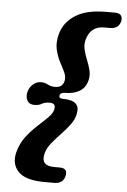

<svg xmlns="http://www.w3.org/2000/svg" viewBox="-58 -776 621 942"><g transform="rotate(5 252.5 -305.0)"><path d="M234 -306.5Q230.5 -291 252 -291Q339.5 -291 326.5 -226.5Q322.5 -198.5 303 -172Q283.5 -145.5 258.8 -119.8Q234 -94 213.5 -68.8Q193 -43.5 186 -17.5Q169.5 46 237.5 46H266.5Q307 46 297.5 86.5Q294 102.5 281.2 113Q268.5 123.5 245.5 123.5H198Q103.5 123.5 67.8 85.8Q32 48 47 -10.5Q58.5 -54.5 84.2 -88Q110 -121.5 139 -147.8Q168 -174 189.8 -195.8Q211.5 -217.5 214.5 -238Q220.5 -266.5 189 -266.5Q165 -266.5 151 -257.8Q137 -249 115 -249Q89.5 -249 79.5 -267.2Q69.5 -285.5 75.5 -309.5Q81.5 -332.5 98.8 -347.8Q116 -363 138.5 -363Q153.5 -363 162.5 -358.8Q171.5 -354.5 181.5 -350.2Q191.5 -346 209 -346Q243.5 -346 252 -377Q257.5 -398 247 -420.8Q236.5 -443.5 222.2 -470.2Q208 -497 200.5 -530.5Q193 -564 204.5 -606.5Q220 -664.5 274.8 -699.5Q329.5 -734.5 424.5 -734.5H468.5Q492 -734.5 499.8 -723.2Q507.5 -712 503.5 -694.5Q494 -657.5 452.5 -657.5H423.5Q355.5 -657.5 337.5 -589.5Q331 -565 337 -540.2Q343 -515.5 353.2 -490.8Q363.5 -466 369.5 -441.2Q375.5 -416.5 369 -391Q359.5 -355 330.8 -338Q302 -321 259.5 -321Q237 -321 234 -306.5Z"/></g></svg>

Font: Fraunces 72pt SuperSoft
Style: Bold Italic
Weight: 700
Italic angle: -16°
Version: Version 1.000;[0bf87f6ff]